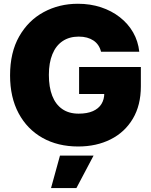

<svg xmlns="http://www.w3.org/2000/svg" viewBox="-20 -757 793 1005"><path d="M389.2 9.8Q282.7 9.8 202.4 -35.4Q122.1 -80.6 77.4 -164.1Q32.7 -247.6 32.7 -362.3Q32.7 -482.9 80.6 -566.7Q128.4 -650.4 209 -693.8Q289.6 -737.3 387.7 -737.3Q452.6 -737.3 508.3 -719Q564 -700.7 607.2 -667Q650.4 -633.3 676.8 -587.4Q703.1 -541.5 709 -486.3H508.8Q504.4 -504.9 494.4 -519.8Q484.4 -534.7 469.5 -544.7Q454.6 -554.7 435.3 -560.1Q416 -565.4 392.1 -565.4Q342.8 -565.4 307.6 -541.7Q272.5 -518.1 254.2 -473.1Q235.8 -428.2 235.8 -365.2Q235.8 -300.8 253.4 -255.6Q271 -210.4 305.7 -186.3Q340.3 -162.1 391.6 -162.1Q436.5 -162.1 466.3 -175.3Q496.1 -188.5 511 -212.6Q525.9 -236.8 525.9 -269L561 -265.1H394V-406.2H717.3V-305.2Q717.3 -206.1 675.3 -135.5Q633.3 -64.9 559.1 -27.6Q484.9 9.8 389.2 9.8ZM247.1 227.5 293.9 57.6H469.7L379.9 227.5Z"/></svg>

Font: Inter 16pt Black
Style: Regular
Weight: 900
Version: Version 4.001;git-66647c0bb